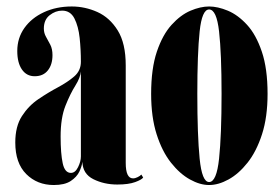

<svg xmlns="http://www.w3.org/2000/svg" viewBox="-20 -546 844 578"><path d="M142 11Q92 11 59 -22Q26 -55 26 -117Q26 -165.5 46 -196.5Q66 -227.5 95.5 -247.5Q125 -267.5 154.5 -283.2Q184 -299 203.8 -316.2Q223.5 -333.5 223.5 -360Q223.5 -396.5 219.8 -431.8Q216 -467 204 -490.5Q192 -514 167 -514Q147 -514 129.5 -500.2Q112 -486.5 112 -460Q112 -446.5 118.5 -435.2Q125 -424 131.5 -411.2Q138 -398.5 138 -380Q138 -351.5 124 -334Q110 -316.5 84.5 -316.5Q60 -316.5 46 -336.8Q32 -357 32 -392.5Q32 -431.5 53.5 -461.8Q75 -492 112.2 -509.2Q149.5 -526.5 196 -526.5Q236 -526.5 273.2 -509.8Q310.5 -493 334.5 -454.2Q358.5 -415.5 358.5 -349V-55.5Q358.5 -9 380.5 -9Q387 -9 394.5 -12.8Q402 -16.5 405.5 -20.5L411 -11.5Q406.5 -5 386.8 2.2Q367 9.5 333 9.5Q293.5 9.5 261.2 -6.5Q229 -22.5 228 -59Q226.5 -45.5 218.8 -29.2Q211 -13 192.8 -1Q174.5 11 142 11ZM193.5 -25.5Q206.5 -25.5 215 -42.8Q223.5 -60 223.5 -75V-331Q222 -312.5 206.8 -288.2Q191.5 -264 177 -227.5Q162.5 -191 162.5 -135Q162.5 -83.5 168.8 -54.5Q175 -25.5 193.5 -25.5Z M609.5 11Q582 11 551.8 -5.8Q521.5 -22.5 494.8 -56.2Q468 -90 451.5 -141.8Q435 -193.5 435 -263.5Q435 -339.5 452.2 -390.5Q469.5 -441.5 496.5 -471.2Q523.5 -501 553.5 -513.8Q583.5 -526.5 609.5 -526.5Q635.5 -526.5 666 -513.8Q696.5 -501 723.8 -471.2Q751 -441.5 768.2 -390.5Q785.5 -339.5 785.5 -263.5Q785.5 -193.5 768.8 -141.8Q752 -90 725.2 -56.2Q698.5 -22.5 668 -5.8Q637.5 11 609.5 11ZM609.5 2Q632 2 639.5 -68.5Q647 -139 647 -263.5Q647 -385 639.5 -451.2Q632 -517.5 609.5 -517.5Q588 -517.5 581 -451.2Q574 -385 574 -263.5Q574 -139 581 -68.5Q588 2 609.5 2Z"/></svg>

Font: Imbue 100pt ExtraBold
Style: Regular
Weight: 800
Designer: Tyler Finck
Foundry: Etcetera Type Company
Version: Version 1.102; ttfautohint (v1.8.3)